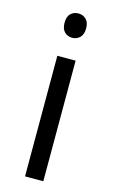

<svg xmlns="http://www.w3.org/2000/svg" viewBox="-115 -779 483 823"><g transform="rotate(15 126.5 -367.0)"><path d="M167 0H85.9V-535.2H167ZM79.1 -680.2Q79.1 -708 92.8 -720.9Q106.4 -733.9 127 -733.9Q146.5 -733.9 160.6 -720.7Q174.8 -707.5 174.8 -680.2Q174.8 -652.8 160.6 -639.4Q146.5 -626 127 -626Q106.4 -626 92.8 -639.4Q79.1 -652.8 79.1 -680.2Z"/></g></svg>

Font: f01206874
Style: Regular
Weight: 400
Foundry: Ascender Corporation
Version: Version 1.10